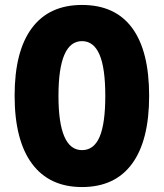

<svg xmlns="http://www.w3.org/2000/svg" viewBox="-20 -745 661 775"><path d="M582 -358Q582 -178 513 -84Q444 10 311 10Q179 10 109 -84.5Q39 -179 39 -359Q39 -538 108.5 -631.5Q178 -725 311 -725Q445 -725 513.5 -632Q582 -539 582 -358ZM216 -358Q216 -139 311 -139Q359 -139 382 -192.5Q405 -246 405 -358Q405 -471 381.5 -525Q358 -579 311 -579Q216 -579 216 -358Z"/></svg>

Font: Noto Sans Gujarati UI ExtraCondensed Black
Style: Regular
Weight: 900
Width: 2
Designer: Jelle Bosma - Monotype Design Team, Universal Thirst
Foundry: Monotype Imaging Inc.
Version: Version 2.106; ttfautohint (v1.8.4.7-5d5b)